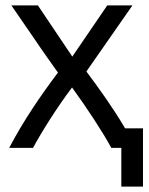

<svg xmlns="http://www.w3.org/2000/svg" viewBox="-20 -542 551 709"><path d="M246 -219C191 -146 133 -54 102 4H14C67 -97 130 -189 194 -274C165 -315 136 -355 108 -397L22 -522H120L247 -333L376 -522H469L299 -278C344 -218 398 -143 442 -68H508V147H428V4H391C361 -52 300 -145 246 -219Z"/></svg>

Font: Repo Regular
Style: Regular
Weight: 400
Designer: Stefan Peev
Foundry: Context Ltd
Version: Version 1.502